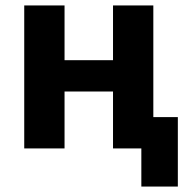

<svg xmlns="http://www.w3.org/2000/svg" viewBox="-20 -545 688 705"><path d="M499 0H395V-209H217V0H69V-525H217V-324H395V-525H543V-115H633V140H499Z"/></svg>

Font: Plexus Sans Bold
Style: Regular
Weight: 700
Version: Version 2.001;PS 002.001;hotconv 1.0.70;makeotf.lib2.5.58329